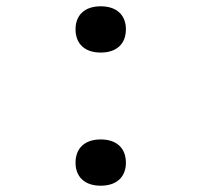

<svg xmlns="http://www.w3.org/2000/svg" viewBox="-20 -580 640 610"><path d="M300 -413C352 -413 380 -442 380 -487C380 -531 352 -560 300 -560C248 -560 220 -531 220 -487C220 -442 248 -413 300 -413ZM300 10C352 10 380 -19 380 -63C380 -108 352 -137 300 -137C248 -137 220 -108 220 -63C220 -19 248 10 300 10Z"/></svg>

Font: JetBrains Mono Light
Style: Regular
Weight: 336
Monospace: yes
Designer: Philipp Nurullin, Konstantin Bulenkov
Foundry: JetBrains
Version: Version 2.305